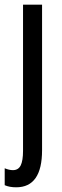

<svg xmlns="http://www.w3.org/2000/svg" viewBox="-33 -557 264 817"><path d="M36 240Q7 240 -13 231V159Q6 167 22 167Q45 167 55 147Q65 127 65 85V-537H146V82Q146 240 36 240Z"/></svg>

Font: Noto Sans Ethiopic ExtraCondensed
Style: Regular
Weight: 400
Width: 2
Designer: Monotype Design Team
Foundry: Monotype Imaging Inc.
Version: Version 2.102; ttfautohint (v1.8.4.7-5d5b)